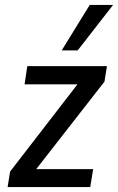

<svg xmlns="http://www.w3.org/2000/svg" viewBox="-20 -761 480 781"><path d="M11 0 21 -63 316 -445 309 -418H80L91 -492H415L405 -429L107 -47L114 -73H359L347 0ZM231 -556 345 -741H440L296 -556Z"/></svg>

Font: Nunito Sans 10pt Condensed SemiBold
Style: Italic
Weight: 600
Width: 3
Italic angle: -9°
Designer: Vernon Adams
Foundry: Vernon Adams
Version: Version 3.101;gftools[0.9.27]